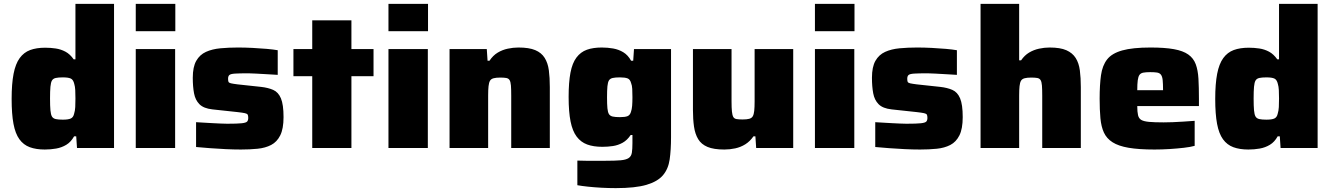

<svg xmlns="http://www.w3.org/2000/svg" viewBox="-20 -763 6870 990"><path d="M211 8Q166 8 133.5 -4Q101 -16 80 -45Q59 -74 49.5 -124.5Q40 -175 40 -253Q40 -331 50 -382.5Q60 -434 81.5 -463.5Q103 -493 135.5 -505Q168 -517 213 -517Q241 -517 267.5 -513Q294 -509 317.5 -496.5Q341 -484 360 -457H369V-743H568V0H377L373 -60H362Q346 -31 322 -16.5Q298 -2 269.5 3Q241 8 211 8ZM304 -146Q332 -146 345 -152Q358 -158 362 -176Q367 -192 368 -211Q369 -230 369 -255Q369 -280 368 -298.5Q367 -317 363 -330Q358 -352 345 -358Q332 -364 304 -364Q281 -364 267.5 -361Q254 -358 248 -348Q242 -338 240 -315.5Q238 -293 238 -255Q238 -217 240 -194.5Q242 -172 248 -162Q254 -152 267.5 -149Q281 -146 304 -146Z M680 -602V-743H884V-602ZM680 0V-510H883V0Z M1222 8Q1186 8 1144 6Q1102 4 1062.5 1Q1023 -2 991 -5V-133Q1011 -132 1032.5 -130.5Q1054 -129 1076 -128Q1098 -127 1117 -126Q1136 -125 1152 -125Q1204 -125 1226.5 -127.5Q1249 -130 1254.5 -136.5Q1260 -143 1260 -155Q1260 -167 1257 -172Q1254 -177 1242.5 -179.5Q1231 -182 1205 -185L1075 -199Q1030 -204 1008.5 -225.5Q987 -247 980.5 -282Q974 -317 974 -362Q974 -418 992 -449.5Q1010 -481 1042 -495.5Q1074 -510 1116.5 -514Q1159 -518 1207 -518Q1243 -518 1282 -516Q1321 -514 1355.5 -511Q1390 -508 1412 -504V-377Q1383 -379 1353.5 -380.5Q1324 -382 1300 -383.5Q1276 -385 1261 -385Q1214 -385 1191.5 -383.5Q1169 -382 1162.5 -376Q1156 -370 1156 -357Q1156 -347 1158 -341.5Q1160 -336 1170.5 -333.5Q1181 -331 1205 -328L1326 -315Q1362 -311 1388.5 -299.5Q1415 -288 1428.5 -256Q1442 -224 1442 -159Q1442 -99 1425 -65Q1408 -31 1378 -15.5Q1348 0 1308 4Q1268 8 1222 8Z M1590 0V-370H1493V-510H1590V-658H1792V-510H1906V-370H1792V0Z M1983 -602V-743H2187V-602ZM1983 0V-510H2186V0Z M2298 0V-510H2490L2494 -450H2504Q2522 -477 2546 -491.5Q2570 -506 2598 -512Q2626 -518 2653 -518Q2708 -518 2740 -504.5Q2772 -491 2788.5 -464.5Q2805 -438 2810 -400.5Q2815 -363 2815 -314V0H2616V-269Q2616 -303 2614.5 -322Q2613 -341 2607.5 -350Q2602 -359 2590 -361Q2578 -363 2559 -363Q2538 -363 2525 -359.5Q2512 -356 2506.5 -346.5Q2501 -337 2499 -318.5Q2497 -300 2497 -270V0Z M3155 207Q3119 207 3082 205Q3045 203 3012 199.5Q2979 196 2957 192V65Q2979 66 3003 66Q3027 66 3052 66Q3077 66 3100 66Q3152 66 3180 63.5Q3208 61 3221.5 52Q3235 43 3238 24.5Q3241 6 3241 -25V-67H3232Q3214 -40 3190.5 -27Q3167 -14 3140.5 -10Q3114 -6 3086 -6Q3040 -6 3007.5 -18Q2975 -30 2953.5 -58.5Q2932 -87 2922 -136.5Q2912 -186 2912 -263Q2912 -339 2921.5 -388.5Q2931 -438 2952.5 -466.5Q2974 -495 3006 -506.5Q3038 -518 3083 -518Q3113 -518 3141.5 -513Q3170 -508 3194 -493.5Q3218 -479 3234 -450H3245L3249 -510H3440V-56Q3440 10 3433 59Q3426 108 3398.5 140.5Q3371 173 3313.5 190Q3256 207 3155 207ZM3176 -159Q3203 -159 3215.5 -164Q3228 -169 3233 -185Q3238 -199 3239.5 -217.5Q3241 -236 3241 -261Q3241 -286 3240 -304.5Q3239 -323 3234 -335Q3229 -354 3215.5 -359Q3202 -364 3176 -364Q3153 -364 3139.5 -361Q3126 -358 3120 -348.5Q3114 -339 3112 -318Q3110 -297 3110 -261Q3110 -225 3112 -204.5Q3114 -184 3120 -174.5Q3126 -165 3139.5 -162Q3153 -159 3176 -159Z M3715 8Q3660 8 3628 -5.5Q3596 -19 3580 -45.5Q3564 -72 3558.5 -110Q3553 -148 3553 -196V-510H3752V-241Q3752 -207 3754 -188Q3756 -169 3761 -160Q3766 -151 3778 -149Q3790 -147 3809 -147Q3831 -147 3843.5 -150.5Q3856 -154 3861.5 -163.5Q3867 -173 3869 -191.5Q3871 -210 3871 -240V-510H4070V0H3879L3875 -60H3865Q3847 -34 3823 -19Q3799 -4 3771 2Q3743 8 3715 8Z M4182 -602V-743H4386V-602ZM4182 0V-510H4385V0Z M4724 8Q4688 8 4646 6Q4604 4 4564.5 1Q4525 -2 4493 -5V-133Q4513 -132 4534.5 -130.5Q4556 -129 4578 -128Q4600 -127 4619 -126Q4638 -125 4654 -125Q4706 -125 4728.5 -127.5Q4751 -130 4756.5 -136.5Q4762 -143 4762 -155Q4762 -167 4759 -172Q4756 -177 4744.5 -179.5Q4733 -182 4707 -185L4577 -199Q4532 -204 4510.5 -225.5Q4489 -247 4482.5 -282Q4476 -317 4476 -362Q4476 -418 4494 -449.5Q4512 -481 4544 -495.5Q4576 -510 4618.5 -514Q4661 -518 4709 -518Q4745 -518 4784 -516Q4823 -514 4857.5 -511Q4892 -508 4914 -504V-377Q4885 -379 4855.5 -380.5Q4826 -382 4802 -383.5Q4778 -385 4763 -385Q4716 -385 4693.5 -383.5Q4671 -382 4664.5 -376Q4658 -370 4658 -357Q4658 -347 4660 -341.5Q4662 -336 4672.5 -333.5Q4683 -331 4707 -328L4828 -315Q4864 -311 4890.5 -299.5Q4917 -288 4930.5 -256Q4944 -224 4944 -159Q4944 -99 4927 -65Q4910 -31 4880 -15.5Q4850 0 4810 4Q4770 8 4724 8Z M5036 0V-743H5235V-452H5245Q5263 -478 5286.5 -492Q5310 -506 5337.5 -512Q5365 -518 5392 -518Q5447 -518 5478.5 -504Q5510 -490 5526.5 -464Q5543 -438 5548 -400Q5553 -362 5553 -314V0H5354V-269Q5354 -303 5352.5 -322Q5351 -341 5345.5 -350Q5340 -359 5328 -361Q5316 -363 5297 -363Q5276 -363 5263 -359.5Q5250 -356 5244.5 -346.5Q5239 -337 5237 -318.5Q5235 -300 5235 -270V0Z M5933 8Q5852 8 5799.5 -1Q5747 -10 5716.5 -29.5Q5686 -49 5672 -79.5Q5658 -110 5654 -153.5Q5650 -197 5650 -254Q5650 -325 5657 -375Q5664 -425 5688.5 -456.5Q5713 -488 5766.5 -503Q5820 -518 5912 -518Q5986 -518 6033 -509.5Q6080 -501 6107 -482Q6134 -463 6145.5 -432Q6157 -401 6159.5 -357Q6162 -313 6162 -254V-216H5844Q5844 -186 5848 -169Q5852 -152 5865 -144.5Q5878 -137 5905.5 -134.5Q5933 -132 5980 -132Q6000 -132 6026.5 -133Q6053 -134 6082.5 -136Q6112 -138 6140 -140V-11Q6119 -5 6084.5 -1Q6050 3 6010.5 5.5Q5971 8 5933 8ZM5977 -280V-299Q5977 -331 5975 -350Q5973 -369 5966 -378Q5959 -387 5945.5 -389Q5932 -391 5911 -391Q5889 -391 5875.5 -388.5Q5862 -386 5855.5 -377Q5849 -368 5846.5 -349Q5844 -330 5844 -298H5995Z M6417 8Q6372 8 6339.5 -4Q6307 -16 6286 -45Q6265 -74 6255.5 -124.5Q6246 -175 6246 -253Q6246 -331 6256 -382.5Q6266 -434 6287.5 -463.5Q6309 -493 6341.5 -505Q6374 -517 6419 -517Q6447 -517 6473.5 -513Q6500 -509 6523.5 -496.5Q6547 -484 6566 -457H6575V-743H6774V0H6583L6579 -60H6568Q6552 -31 6528 -16.5Q6504 -2 6475.5 3Q6447 8 6417 8ZM6510 -146Q6538 -146 6551 -152Q6564 -158 6568 -176Q6573 -192 6574 -211Q6575 -230 6575 -255Q6575 -280 6574 -298.5Q6573 -317 6569 -330Q6564 -352 6551 -358Q6538 -364 6510 -364Q6487 -364 6473.5 -361Q6460 -358 6454 -348Q6448 -338 6446 -315.5Q6444 -293 6444 -255Q6444 -217 6446 -194.5Q6448 -172 6454 -162Q6460 -152 6473.5 -149Q6487 -146 6510 -146Z"/></svg>

Font: Saira SemiExpanded ExtraBold
Style: Regular
Weight: 800
Width: 6
Designer: Hector Gatti with collaboration of the Omnibus-Type team
Foundry: Omnibus-Type
Version: Version 1.101